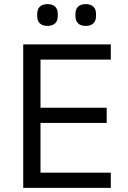

<svg xmlns="http://www.w3.org/2000/svg" viewBox="-20 -914 623 934"><path d="M211 -788C245 -788 261 -807 261 -835V-847C261 -875 245 -894 211 -894C177 -894 161 -875 161 -847V-835C161 -807 177 -788 211 -788ZM397 -788C431 -788 447 -807 447 -835V-847C447 -875 431 -894 397 -894C363 -894 347 -875 347 -847V-835C347 -807 363 -788 397 -788ZM519 0V-74H177V-316H499V-390H177V-624H519V-698H93V0Z"/></svg>

Font: IBM Plex Devanagari
Style: Regular
Weight: 400
Designer: Mike Abbink, Paul van der Laan, Pieter van Rosmalen, Erin McLaughlin
Foundry: Bold Monday
Version: Version 1.0